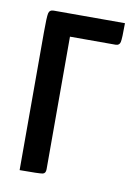

<svg xmlns="http://www.w3.org/2000/svg" viewBox="-64 -544 416 589"><g transform="rotate(10 143.5 -250.0)"><path d="M38 -430Q38 -477 40.5 -488.5Q43 -500 56 -500H278Q278 -452 275.5 -441Q273 -430 261 -430H119V-17Q119 -4 109.5 -2Q100 0 38 0Z"/></g></svg>

Font: Yanone Kaffeesatz
Style: Regular
Weight: 400
Designer: Yanone (Cyrillic: Daniel Pouzeot)
Foundry: Yanone
Version: Version 1.003;PS 001.003;hotconv 1.0.88;makeotf.lib2.5.64775